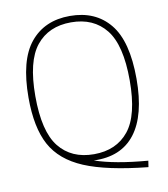

<svg xmlns="http://www.w3.org/2000/svg" viewBox="-91 -825 866 991"><g transform="rotate(-10 342.0 -329.5)"><path d="M334.5 7Q439 43 611.5 57L606.5 90Q392 68 275 18.8Q158 -30.5 108.5 -122Q59 -213.5 59 -370Q59 -566 134 -657.5Q209 -749 342 -749Q475.5 -749 550.2 -658.2Q625 -567.5 625 -370Q625 -178.5 551.2 -83Q477.5 12.5 334.5 7ZM342 -24.5Q459.5 -24.5 524.2 -104.8Q589 -185 589 -368Q589 -553.5 524.5 -634.5Q460 -715.5 342 -715.5Q224.5 -715.5 159.8 -635.2Q95 -555 95 -372Q95 -186.5 159.5 -105.5Q224 -24.5 342 -24.5Z"/></g></svg>

Font: Encode Sans Thin
Style: Regular
Weight: 250
Designer: Multiple Designers
Foundry: Impallari Type
Version: Version 2.000